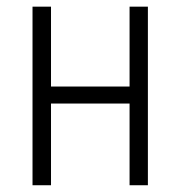

<svg xmlns="http://www.w3.org/2000/svg" viewBox="-20 -548 534 568"><path d="M417.5 0H363.3V-241.7H130.9V0H76.2V-528.3H130.9V-292H363.3V-528.3H417.5Z"/></svg>

Font: MAUL Condensed Light
Style: Light
Weight: 300
Designer: MAUL
Version: Version 2.137; 2017; ttfautohint (v1.8.3)